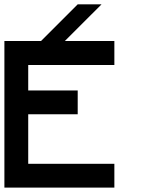

<svg xmlns="http://www.w3.org/2000/svg" viewBox="-20 -853 707 873"><path d="M108.3 -108.3H500V0H0V-666.7H166.7L333.3 -833.3H441.7Q309.2 -700 275 -666.7H500V-557.5H108.3V-441.7H333.3V-333.3H108.3Z"/></svg>

Font: 0xA000-Mono
Style: Mono-Bold
Weight: 700
Version: Version 0.1